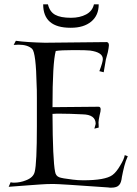

<svg xmlns="http://www.w3.org/2000/svg" viewBox="-20 -858 631 885"><path d="M493 7Q490 7 486.5 7Q483 7 479 6Q367 -2 303.5 -6Q240 -10 226 -10Q210 -10 196 -9.5Q182 -9 169 -8Q157 -7 120 -4.5Q83 -2 20 3L29 -18Q32 -17 36 -16.5Q40 -16 44 -16Q73 -16 100 -27Q134 -40 140 -66Q150 -105 150 -276Q150 -360 150 -406.5Q150 -453 149 -462Q146 -615 128 -633Q107 -652 66 -652Q61 -652 55 -651.5Q49 -651 43 -651L53 -670Q102 -663 187 -661L472 -664Q482 -663 482 -649Q482 -644 480.5 -636Q479 -628 477 -617L468 -584L458 -525L438 -530Q454 -572 454 -586Q454 -617 395 -625Q385 -626 369 -626.5Q353 -627 332 -627H316Q289 -627 269 -626Q249 -625 237 -623Q222 -569 222 -364L434 -366Q444 -366 444 -354Q444 -350 443 -343.5Q442 -337 439 -326Q437 -316 435.5 -307.5Q434 -299 434 -294Q434 -292 434.5 -286Q435 -280 435 -270L415 -265L421 -287Q421 -330 360 -331Q300 -334 260 -334Q250 -334 240 -334Q230 -334 222 -333Q223 -120 234 -66Q237 -47 253 -41Q265 -36 316 -30Q339 -27 364 -27Q465 -27 498 -51Q516 -64 534 -95Q552 -124 555 -143L569 -138Q559 -116 553 -92.5Q547 -69 542 -43Q539 -15 529 -5Q519 7 493 7ZM305 -730Q179 -730 179 -838H201Q209 -804 234 -790Q259 -776 307 -776Q348 -776 377 -791.5Q406 -807 413 -838H435Q435 -787 400.5 -758.5Q366 -730 307 -730Z"/></svg>

Font: Gideon Roman
Style: Regular
Weight: 400
Designer: Robert E. Leuschke
Foundry: Robert E. Leuschke
Version: Version 2.010